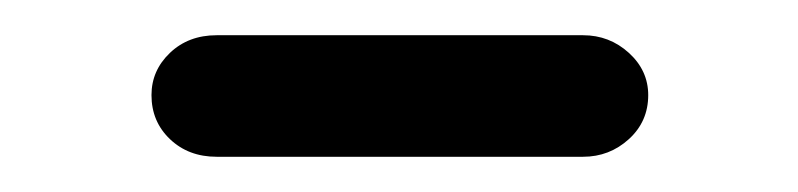

<svg xmlns="http://www.w3.org/2000/svg" viewBox="-20 -276 453 109"><path d="M311 -187H103Q87 -187 76.5 -197Q66 -207 66 -222Q66 -236 76.5 -246Q87 -256 103 -256H311Q326 -256 337 -246Q348 -236 348 -222Q348 -207 337 -197Q326 -187 311 -187Z"/></svg>

Font: Hoogli Semibold
Style: Regular
Weight: 600
Designer: Anand Singh Naorem
Foundry: Brand New Type
Version: Version 1.00 b007